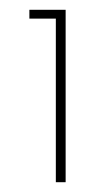

<svg xmlns="http://www.w3.org/2000/svg" viewBox="-20 -724 194 392"><path d="M40 -686V-704H114V-352H94V-686Z"/></svg>

Font: Fz Poppins Thin
Style: Regular
Weight: 100
Designer: Ninad Kale (Devanagari), Jonny Pinhorn (Latin)
Foundry: Indian Type Foundry
Version: Vit hóa bi Vntype.Com & FontZin.Com